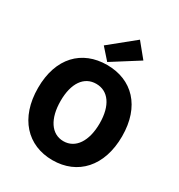

<svg xmlns="http://www.w3.org/2000/svg" viewBox="-235 -1181 1256 1349"><g transform="rotate(30 393.0 -506.5)"><path d="M393 14C596 14 734 -132 734 -376C734 -619 596 -758 393 -758C190 -758 52 -620 52 -376C52 -132 190 14 393 14ZM393 -140C295 -140 235 -232 235 -376C235 -520 295 -605 393 -605C491 -605 552 -520 552 -376C552 -232 491 -140 393 -140ZM382 -776 597 -912 503 -1027 303 -865Z"/></g></svg>

Font: Noto Sans KR Black
Style: Regular
Weight: 900
Designer: Ryoko NISHIZUKA 西塚涼子 (kana, bopomofo & ideographs); Paul D. Hunt (Latin, Greek & Cyrillic); Sandoll Communications 산돌커뮤니
Foundry: Adobe
Version: Version 2.004;hotconv 1.0.118;makeotfexe 2.5.65603